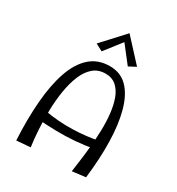

<svg xmlns="http://www.w3.org/2000/svg" viewBox="-236 -1179 1231 1334"><g transform="rotate(30 379.5 -512.5)"><path d="M540 -1Q545 -37 552.5 -92Q560 -147 566.5 -213Q573 -279 575 -348Q577 -417 570 -481Q563 -545 544.5 -595.5Q526 -646 492 -676Q458 -706 405 -706Q347 -706 307.5 -671.5Q268 -637 244 -578.5Q220 -520 208 -446.5Q196 -373 194 -294Q192 -215 196.5 -139.5Q201 -64 210 -2L99 7Q90 -161 101.5 -302.5Q113 -444 148.5 -548Q184 -652 247.5 -709Q311 -766 406 -766Q493 -766 548.5 -708.5Q604 -651 632 -548Q660 -445 663 -308.5Q666 -172 647 -14ZM139 -199 171 -274Q231 -263 287.5 -259Q344 -255 397 -256.5Q450 -258 500 -263.5Q550 -269 596 -278L605 -215Q531 -201 456 -195Q381 -189 302.5 -190.5Q224 -192 139 -199ZM303 -826 246 -856 408 -1032 420 -976ZM513 -826 396 -976 408 -1032 570 -856Z"/></g></svg>

Font: Marhey Light Light
Style: Regular
Weight: 300
Version: Version 1.000